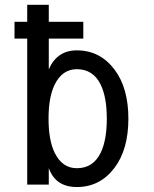

<svg xmlns="http://www.w3.org/2000/svg" viewBox="-20 -752 626 782"><path d="M293 -66.9Q359.4 -66.9 390.1 -129.9Q415 -181.2 415 -268.6Q415 -356 390.1 -407.2Q359.4 -470.2 293 -470.2Q233.4 -470.2 202.6 -407.2Q177.7 -356 177.7 -268.6Q177.7 -181.2 202.6 -129.9Q233.4 -66.9 293 -66.9ZM90.8 0V-594.7H39.1V-663.1H90.8V-732.4H178.7V-663.1H319.3V-594.7H178.7V-469.7Q212.4 -546.9 293 -546.9Q387.2 -546.9 446.3 -468.8Q502.9 -394 502.9 -268.6Q502.9 -143.1 446.3 -68.4Q387.2 9.8 293 9.8Q206.1 9.8 178.7 -67.4V0Z"/></svg>

Font: Consola Mono
Style: Book
Weight: 400
Monospace: yes
Designer: Wojciech Kalinowski "wmk69" (wmk69@o2.pl)
Foundry: Wojciech Kalinowski "wmk69" (wmk69@o2.pl)
Version: Version 2.1.0